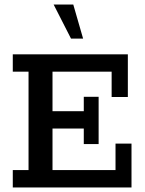

<svg xmlns="http://www.w3.org/2000/svg" viewBox="-20 -821 636 841"><path d="M36 0V-76H105V-507H36V-583H540V-396H469V-507H210V-334H347V-397H412V-190H347V-258H210V-76H486V-192H556V0ZM291 -652 215 -801H301L344 -652Z"/></svg>

Font: Rokkitt Medium
Style: Regular
Weight: 500
Version: Version 3.103